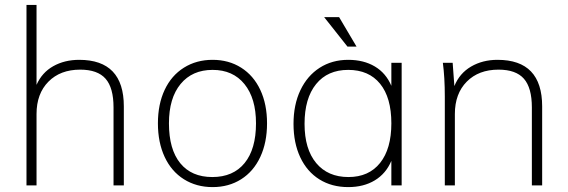

<svg xmlns="http://www.w3.org/2000/svg" viewBox="-20 -756 2316 783"><path d="M485 -322V0H443V-318Q443 -398 410.5 -435Q378 -472 307 -472Q226 -472 177.5 -423Q129 -374 129 -291V0H88V-736H129V-410Q151 -460 197 -486Q243 -512 303 -512Q485 -512 485 -322Z M624 -253Q624 -331 651.5 -389.5Q679 -448 730 -480Q781 -512 847 -512Q913 -512 963.5 -480Q1014 -448 1041.5 -389.5Q1069 -331 1069 -253Q1069 -175 1041.5 -116Q1014 -57 963.5 -25Q913 7 847 7Q781 7 730 -25Q679 -57 651.5 -116Q624 -175 624 -253ZM1024 -253Q1024 -355 977 -413Q930 -471 847 -471Q764 -471 716.5 -413.5Q669 -356 669 -253Q669 -147 715 -90.5Q761 -34 846 -34Q931 -34 977.5 -91Q1024 -148 1024 -253Z M1618 -500V0H1576V-100Q1554 -48 1508.5 -20.5Q1463 7 1400 7Q1333 7 1282.5 -24.5Q1232 -56 1204.5 -114.5Q1177 -173 1177 -251Q1177 -329 1205 -388Q1233 -447 1283.5 -479.5Q1334 -512 1400 -512Q1463 -512 1508.5 -485Q1554 -458 1576 -406V-500ZM1576 -253Q1576 -358 1530 -414.5Q1484 -471 1400 -471Q1316 -471 1269 -413Q1222 -355 1222 -251Q1222 -148 1269.5 -91Q1317 -34 1401 -34Q1484 -34 1530 -91.5Q1576 -149 1576 -253ZM1397 -566 1302 -686H1363L1434 -566Z M2191 -322V0H2149V-318Q2149 -398 2116.5 -435Q2084 -472 2013 -472Q1932 -472 1883.5 -423Q1835 -374 1835 -291V0H1794V-362Q1794 -440 1786 -500H1826L1833 -405Q1854 -457 1901 -484.5Q1948 -512 2009 -512Q2191 -512 2191 -322Z"/></svg>

Font: MuliDisplayVN ExtraLight
Style: Regular
Weight: 200
Designer: Vernon Adams
Foundry: Vernon Adams
Version: Version 2.100